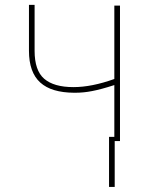

<svg xmlns="http://www.w3.org/2000/svg" viewBox="-20 -568 597 773"><path d="M96.6 0ZM463.1 0H440.3V-225.5Q386.7 -208.1 350.5 -201.3Q316.8 -194.6 282.3 -194.6H277.7Q232.6 -195 198.7 -205.1Q164.8 -215.2 142 -235.8Q119.3 -256.4 108 -288.2Q96.6 -320 96.6 -363.6V-548.3H119.3V-363.6Q119.3 -284.4 157.7 -251.1Q196.7 -217.3 275.6 -217.3Q349.4 -217.3 440.3 -250V-545.5H463.1ZM441.8 184.7H419V-17H441.8Z"/></svg>

Font: Linik Sans Thin
Style: Regular
Weight: 100
Designer: Fonts by Rasmus Andersson / Changes by Cristiano Sobral with parts from Marc Monis
Foundry: rsms
Version: Version 3.020; ttfautohint (v1.6)